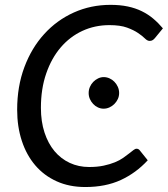

<svg xmlns="http://www.w3.org/2000/svg" viewBox="-20 -744 675 772"><path d="M338.5 -72.5Q371.5 -72.5 397 -78Q422.5 -83.5 442 -91.5Q461.5 -99.5 475.2 -109.2Q489 -119 499.2 -127Q509.5 -135 516.5 -140.5Q523.5 -146 529 -146Q533.5 -146 536.5 -144.2Q539.5 -142.5 541.5 -140L574 -99.5Q527 -48.5 465.8 -20.2Q404.5 8 323 8Q258.5 8 207.8 -15Q157 -38 121.8 -79.2Q86.5 -120.5 67.8 -177.5Q49 -234.5 49 -303Q49 -396.5 78 -474Q107 -551.5 157.8 -607.2Q208.5 -663 277 -693.8Q345.5 -724.5 424.5 -724.5Q462.5 -724.5 493.5 -718Q524.5 -711.5 550 -699Q575.5 -686.5 596.2 -669Q617 -651.5 635 -630L603 -591Q599 -586 594 -582.8Q589 -579.5 581.5 -579.5Q572.5 -579.5 562.5 -589.5Q552.5 -599.5 535.2 -611.2Q518 -623 490.8 -633Q463.5 -643 420 -643Q361.5 -643 311.2 -619.8Q261 -596.5 224 -553.2Q187 -510 165.8 -448.5Q144.5 -387 144.5 -310.5Q144.5 -255 159 -211Q173.5 -167 199.2 -136.2Q225 -105.5 260.5 -89Q296 -72.5 338.5 -72.5ZM459 -370Q459 -357 453.8 -345.8Q448.5 -334.5 439.8 -325.8Q431 -317 419.8 -312Q408.5 -307 396.5 -307Q385 -307 374 -312Q363 -317 354.8 -325.8Q346.5 -334.5 341.5 -345.8Q336.5 -357 336.5 -370Q336.5 -383 341.5 -394.5Q346.5 -406 355 -414.8Q363.5 -423.5 374.5 -428.8Q385.5 -434 397 -434Q409 -434 420.2 -429Q431.5 -424 440 -415.2Q448.5 -406.5 453.8 -394.8Q459 -383 459 -370Z"/></svg>

Font: Lato 2
Style: Italic
Weight: 400
Italic angle: -7°
Designer: Lukasz Dziedzic with Adam Twardoch and Botio Nikoltchev
Foundry: tyPoland Lukasz Dziedzic
Version: Version 2.015; 2015-08-06; http://www.latofonts.com/